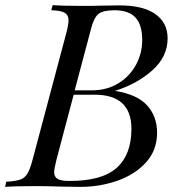

<svg xmlns="http://www.w3.org/2000/svg" viewBox="-53 -728 705 748"><path d="M559 -211Q559 -143 516 -95.5Q473 -48 404.5 -24Q336 0 261 0L188 -1Q128 -3 89 -3Q9 -3 -33 0L-29 -20Q7 -22 25 -28Q43 -34 53.5 -51Q64 -68 74 -106L206 -602Q214 -632 214 -650Q214 -669 199.5 -678Q185 -687 147 -688L152 -708Q192 -705 271 -705Q316 -705 339 -706L412 -707Q505 -707 552.5 -673Q600 -639 600 -579Q600 -507 540.5 -454Q481 -401 395 -374Q482 -360 520.5 -317Q559 -274 559 -211ZM238 -376H304Q363 -376 407.5 -403Q452 -430 476.5 -475Q501 -520 501 -572Q501 -631 475 -659.5Q449 -688 393 -688Q349 -688 331 -674Q313 -660 302 -617ZM459 -226Q459 -359 316 -359H234L167 -106Q158 -70 158 -57Q158 -39 171.5 -31Q185 -23 218 -23Q345 -23 402 -74.5Q459 -126 459 -226Z"/></svg>

Font: Playfair Display
Style: Italic
Weight: 400
Italic angle: -14°
Designer: Claus Eggers Sørensen
Foundry: Claus Eggers Sørensen
Version: Version 1.200; ttfautohint (v1.6)